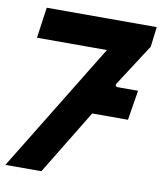

<svg xmlns="http://www.w3.org/2000/svg" viewBox="-88 -765 701 830"><g transform="rotate(10 262.5 -350.0)"><path d="M-8 0 338 -565H31L50 -700H533L522 -612L425 -462L405 -431Q400 -424 403 -419.5Q406 -415 412 -415H501L480 -284H323L150 0Z"/></g></svg>

Font: Finlandica
Style: Bold Italic
Weight: 700
Italic angle: -8°
Designer: Niklas Ekholm, Juho Hiilivirta, Jaakko Suomalainen
Foundry: Helsinki Type Studio
Version: Version 1.064; ttfautohint (v1.8.4.7-5d5b)